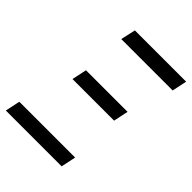

<svg xmlns="http://www.w3.org/2000/svg" viewBox="-209 -821 927 927"><g transform="rotate(45 254.5 -357.0)"><path d="M146 -638H497L513 -714H163ZM116 -335H400L416 -411H132ZM-4 0H377L393 -76H12Z"/></g></svg>

Font: Noto Sans SemiCondensed
Style: Italic
Weight: 400
Width: 4
Italic angle: -12°
Designer: Monotype Design Team
Foundry: Monotype Imaging Inc.
Version: Version 2.013